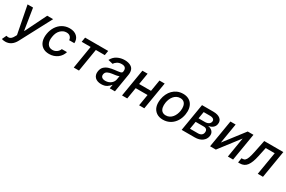

<svg xmlns="http://www.w3.org/2000/svg" viewBox="121 -1831 4943 3314"><g transform="rotate(30 2592.5 -174.5)"><path d="M29.1 105.8Q51.1 112.2 69.2 112.2Q86.6 112.2 100.1 106.4Q113.6 100.5 124.5 90.7Q135.3 81 144.2 68Q153.1 55 160.9 40.8L180.8 5L73.9 -545.5H183.2L250.7 -121.1H256.4L465.2 -545.5H583.5L256.4 72.1Q186.1 204.5 59.7 204.5Q35.9 204.5 16.9 200.8Q-2.1 197.1 -11.4 192.8Z M613.3 -270.2Q619.3 -308.6 632.5 -344.5Q645.6 -380.3 665.1 -411.8Q684.7 -443.2 710.4 -469.1Q736.2 -495 767.4 -513.5Q798.7 -532 835.4 -542.3Q872.2 -552.6 913.4 -552.6Q1007.1 -552.6 1059.7 -502.5Q1112.9 -452.1 1108 -369.3H1004.6Q1002.5 -408.4 976.6 -435.4Q949.9 -463.1 899.9 -463.1Q834.5 -463.1 783.7 -411.9Q758.2 -386 742.9 -352.1Q727.6 -318.2 720.5 -272.7Q712.7 -226.9 717 -192.5Q721.2 -158 737.2 -131.4Q768.5 -78.8 836.3 -78.8Q859 -78.8 879.8 -85.2Q900.6 -91.6 918.1 -103.7Q935.7 -115.8 949.6 -133.2Q963.4 -150.6 971.9 -172.6H1075.6Q1064.3 -132.8 1041.2 -99.3Q1018.1 -65.7 985.1 -41.2Q952.1 -16.7 910.5 -2.8Q869 11 820.7 11Q741.8 11 690.7 -25.2Q665.1 -43 647.2 -68.2Q629.3 -93.4 619.5 -124.6Q609.7 -155.9 608.1 -192.6Q606.5 -229.4 613.3 -270.2Z M1205.6 -453.8 1220.5 -545.5H1680.8L1665.8 -453.8H1487.9L1413.4 0H1309.3L1383.9 -453.8Z M1702.1 -154.1Q1707.4 -185.4 1718.9 -209Q1730.5 -232.6 1748.9 -248.9Q1787.3 -282.7 1835.6 -296.5Q1861.2 -303.6 1886.5 -308.9Q1911.9 -314.3 1938.6 -317.1Q1975.9 -321.7 2002.3 -324.8Q2028.8 -327.8 2046.3 -332.2Q2063.9 -336.6 2073.2 -344.5Q2082.4 -352.3 2084.9 -366.5V-369Q2092.3 -415.1 2071.6 -440.9Q2050.8 -466.6 1999.6 -466.6Q1946.4 -466.6 1910.5 -443.2Q1874.3 -419.7 1857.2 -390.6L1762.1 -413.4Q1800.8 -487.2 1868.6 -520.2Q1934.7 -552.6 2010.7 -552.6Q2026.6 -552.6 2043.9 -550.8Q2061.1 -549 2078.3 -544.9Q2095.5 -540.8 2112 -534.1Q2128.6 -527.3 2142.8 -517Q2157.3 -506.7 2168.3 -492.5Q2179.3 -478.3 2185.7 -459.3Q2192.1 -440.3 2193.5 -416.2Q2195 -392 2190 -362.2L2130 0H2026.3L2039.1 -74.6H2034.8Q2014.6 -44.4 1970.9 -16Q1927.9 12.1 1859.4 12.1Q1820.7 12.1 1788.7 1.1Q1756.7 -9.9 1735.4 -31.1Q1714.1 -52.2 1704.9 -83.3Q1695.7 -114.3 1702.1 -154.1ZM1895.6 -73.2Q1928.6 -73.2 1956.5 -83.5Q1984.4 -93.8 2005.3 -110.8Q2026.3 -127.8 2039.4 -150.2Q2052.6 -172.6 2056.5 -196.7L2068.2 -267Q2062.5 -262.4 2050.6 -258.7Q2038.7 -255 2025.2 -252Q2011.7 -248.9 1998.9 -247.2Q1986.2 -245.4 1978.7 -244.3Q1963.8 -242.5 1952.6 -240.9Q1941.4 -239.3 1932.5 -237.9Q1909.1 -235.1 1888.5 -229Q1867.9 -223 1849.4 -213.8Q1812.9 -195 1806.1 -152.7Q1802.9 -133.2 1808.1 -118.3Q1813.2 -103.3 1825.1 -93.2Q1837 -83.1 1855.1 -78.1Q1873.2 -73.2 1895.6 -73.2Z M2362.6 -545.5H2466.3L2428.6 -318.5H2665.1L2702.8 -545.5H2806.5L2715.6 0H2611.9L2649.5 -226.6H2413L2375.4 0H2271.7Z M2878.9 -274.9Q2888.1 -332 2912.3 -382.6Q2936.4 -433.2 2973.9 -471.1Q3011.4 -508.9 3062 -530.7Q3112.6 -552.6 3174.4 -552.6Q3232.6 -552.6 3276.6 -532Q3320.7 -511.4 3348.2 -473.7Q3375.7 -436.1 3385.5 -383.2Q3395.2 -330.3 3384.9 -265.6Q3378.9 -227.6 3366.1 -192.3Q3353.3 -157 3334 -126.2Q3314.6 -95.5 3289.4 -70.3Q3264.2 -45.1 3233.5 -27Q3202.8 -8.9 3166.5 1.1Q3130.3 11 3089.5 11Q3011.4 11 2959.5 -24.9Q2906.2 -61.8 2885.7 -124.5Q2865.1 -187.1 2878.9 -274.9ZM2983.7 -172.2Q2987.9 -150.9 2996.6 -133.5Q3005.3 -116.1 3019.2 -103.9Q3033 -91.6 3052 -84.9Q3071 -78.1 3095.5 -78.1Q3136.4 -78.1 3168 -95.2Q3199.6 -112.2 3222.5 -139.9Q3245.4 -167.6 3259.8 -202.9Q3274.1 -238.3 3280.2 -274.9Q3288.4 -328.1 3279.8 -369.3Q3275.6 -390.6 3266.7 -408Q3257.8 -425.4 3244.1 -437.9Q3230.5 -450.3 3211.6 -457Q3192.8 -463.8 3168.3 -463.8Q3127.5 -463.8 3095.7 -446.7Q3063.9 -429.7 3041 -401.6Q3018.1 -373.6 3003.7 -338.2Q2989.3 -302.9 2983.7 -266Q2975.9 -214.8 2983.7 -172.2Z M3459.9 0 3550.8 -545.5H3776.6Q3868.6 -545.5 3916.5 -506Q3964.1 -466.6 3952.8 -399.9Q3948.9 -375.7 3937.7 -356.7Q3926.5 -337.7 3909.4 -323.7Q3892.4 -309.7 3870.4 -300.4Q3848.4 -291.2 3822.8 -286.2Q3876.1 -280.2 3910.2 -244Q3944.6 -207.4 3934.3 -147Q3923.3 -82 3866.8 -41.2Q3809.7 0 3720.5 0ZM3574.6 -88.8H3735.4Q3755.3 -88.8 3771.8 -93.8Q3788.4 -98.7 3800.8 -107.8Q3813.2 -116.8 3821 -129.8Q3828.8 -142.8 3831 -158.7Q3837.7 -197.4 3819.2 -218.9Q3800.8 -240.4 3761 -240.4H3600.1ZM3612.6 -318.2H3739.7Q3762.1 -318.2 3780.7 -323.2Q3799.4 -328.1 3813.4 -337.2Q3827.4 -346.2 3836.3 -359.4Q3845.2 -372.5 3847.7 -388.5Q3850.5 -404.1 3845.9 -416.5Q3841.3 -429 3830.1 -437.7Q3818.9 -446.4 3801.5 -451Q3784.1 -455.6 3761.7 -455.6H3635.7Z M4117.2 -545.5H4220.9L4155.5 -148.8L4461.6 -545.5H4576L4485.1 0H4381L4446.7 -397L4141.3 0H4026.3Z M4599.4 -92H4618.6Q4649.9 -92 4670.1 -110.1Q4680.4 -119.3 4689.6 -134.9Q4698.9 -150.6 4707.4 -174Q4715.9 -197.4 4724.3 -229.6Q4732.6 -261.7 4741.5 -304L4790.8 -545.5H5171.5L5080.6 0H4976.6L5052.6 -453.8H4873.9L4834.5 -268.5Q4806.5 -133.2 4757.1 -66.8Q4707.4 0 4618.6 0H4584.5Z"/></g></svg>

Font: Inter P Medium
Style: Italic
Weight: 500
Italic angle: 9.39999°
Designer: Rasmus Andersson
Foundry: rsms
Version: Version 3.018;git-588b23468